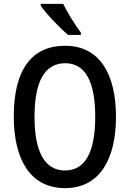

<svg xmlns="http://www.w3.org/2000/svg" viewBox="-20 -960 669 990"><path d="M306 -940H190V-931C216 -891 290 -814 331 -780H397V-792C369 -828 327 -896 306 -940ZM578 -358C578 -573 497 -724 316 -724C139 -724 51 -595 51 -359C51 -146 131 10 315 10C497 10 578 -143 578 -358ZM158 -358C158 -537 209 -634 316 -634C420 -634 471 -539 471 -358C471 -176 420 -81 315 -81C210 -81 158 -178 158 -358Z"/></svg>

Font: Noto Sans Devanagari Condensed Medium
Style: Regular
Weight: 500
Width: 3
Designer: Jelle Bosma - Monotype Design Team
Foundry: Monotype Imaging Inc.
Version: Version 2.004